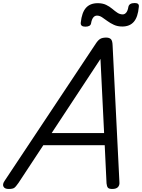

<svg xmlns="http://www.w3.org/2000/svg" viewBox="-73 -1233 936 1267"><path d="M-16 14Q-42 14 -50 -1.5Q-58 -17 -43 -39L559 -945Q574 -968 588.5 -976.5Q603 -985 628 -985Q647 -985 658 -975.5Q669 -966 670 -934L715 -31Q717 -11 705.5 1.5Q694 14 668 14Q646 14 639 5.5Q632 -3 630 -23L618 -275H213L49 -26Q31 0 20.5 7Q10 14 -16 14ZM268 -355H614L590 -844ZM490 -1057Q457 -1057 460 -1084Q467 -1151 494.5 -1181.5Q522 -1212 572 -1212Q604 -1212 627 -1201Q650 -1190 667.5 -1175Q685 -1160 701.5 -1149Q718 -1138 737 -1138Q750 -1138 760 -1150Q770 -1162 774 -1187Q779 -1213 816 -1213Q832 -1213 838.5 -1206.5Q845 -1200 843 -1187Q837 -1120 810 -1089Q783 -1058 734 -1058Q703 -1058 679 -1069Q655 -1080 636 -1094Q617 -1108 600.5 -1119Q584 -1130 567 -1130Q552 -1130 542 -1117Q532 -1104 528 -1079Q526 -1068 516.5 -1062.5Q507 -1057 490 -1057Z"/></svg>

Font: Playwrite NO
Style: Regular
Weight: 400
Designer: Veronika Burian, José Scaglione
Foundry: TypeTogether
Version: Version 1.002